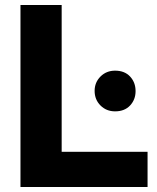

<svg xmlns="http://www.w3.org/2000/svg" viewBox="-20 -749 627 769"><path d="M62 0V-729H227V-110L197 -141H571V0ZM441 -303Q406 -303 382.5 -326.5Q359 -350 359 -385Q359 -419 382.5 -442.5Q406 -466 441 -466Q479 -466 501 -442.5Q523 -419 523 -384Q523 -350 501 -326.5Q479 -303 441 -303Z"/></svg>

Font: Mona Sans SemiExpanded
Style: Bold
Weight: 700
Width: 6
Designer: Deni Anggara
Foundry: GitHub
Version: Version 2.000